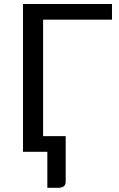

<svg xmlns="http://www.w3.org/2000/svg" viewBox="-20 -736 579 931"><path d="M267.5 174.5H209.5V0H91.5V-716.5H523V-640.5H189V-76H298.5V146Q298.5 172 267.5 174.5Z"/></svg>

Font: Verano Sans
Style: Regular
Weight: 400
Designer: Lukasz Dziedzic with Adam Twardoch and Botio Nikoltchev
Foundry: tyPoland Lukasz Dziedzic
Version: Version 3.001;December 28, 2019;FontCreator 12.0.0.2547 64-b